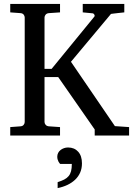

<svg xmlns="http://www.w3.org/2000/svg" viewBox="-20 -691 678 979"><path d="M462.9 0V-30.8L276.9 -297.9H207V-68.8Q207 -61.5 212.6 -54.7Q218.3 -47.9 229 -46.9L286.1 -43V0H32.2V-43L85 -46.9Q95.7 -47.9 100.8 -54.7Q106 -61.5 106 -68.8V-602.1Q106 -609.4 100.8 -616.2Q95.7 -623 85 -624L32.2 -627.9V-670.9H286.1V-627.9L229 -624Q218.3 -623 212.6 -616.2Q207 -609.4 207 -602.1V-339.8H243.2L460.9 -606Q464.4 -610.4 461.2 -616.2Q458 -622.1 453.1 -623L401.9 -627.9V-670.9H613.8V-627.9Q596.2 -626.5 582 -624.5Q569.8 -623 559.1 -621.8Q548.3 -620.6 545.9 -620.1L341.8 -376L565.9 -47.9L638.2 -43V0ZM397.9 142.1Q397.9 168 388.7 189Q379.4 210 362.8 225.6Q346.2 241.2 323.5 252Q300.8 262.7 273.9 268.1V237.8Q293.9 231.4 307.6 224.4Q321.3 217.3 329.8 207Q338.4 196.8 342.3 181.9Q346.2 167 346.2 145H287.1Q286.1 144 283.4 141.1Q280.8 138.2 278.3 133.3Q275.9 128.4 273.9 122.1Q272 115.7 272 107.9Q272 97.7 276.4 88.9Q280.8 80.1 288.6 74Q296.4 67.9 306.2 64.5Q315.9 61 327.1 61Q358.9 61 378.4 82.3Q397.9 103.5 397.9 142.1Z"/></svg>

Font: Charis SIL
Style: Regular
Weight: 400
Foundry: SIL International
Version: Version 4.112